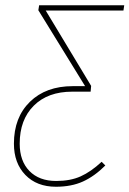

<svg xmlns="http://www.w3.org/2000/svg" viewBox="-20 -701 493 731"><path d="M450 -661H154L327 -374L325 -352H255Q162 -352 108.5 -298.5Q55 -245 55 -154Q55 -88 92 -50Q129 -12 194 -12Q248 -12 287 -29.5Q326 -47 367 -85L381 -71Q340 -30 296 -10Q252 10 193 10Q120 10 76.5 -35Q33 -80 33 -154Q33 -254 94 -313.5Q155 -373 257 -373H304L126 -662L129 -681H453Z"/></svg>

Font: Fira Sans Condensed Thin
Style: Italic
Weight: 250
Width: 3
Italic angle: -8°
Designer: Carrois Corporate & Edenspiekermann AG
Foundry: Carrois Corporate GbR & Edenspiekermann AG
Version: Version 4.203